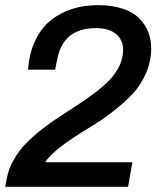

<svg xmlns="http://www.w3.org/2000/svg" viewBox="-22 -718 613 738"><path d="M-2 0 3.9 -30.8Q10.7 -68.8 30.8 -104Q50.8 -139.2 78.1 -167Q105.5 -194.8 139.2 -221.2Q172.9 -247.6 208.5 -270.5Q244.1 -293.5 279.1 -316.4Q314 -339.4 345 -363Q376 -386.7 399.7 -411.4Q423.3 -436 437.3 -465.6Q451.2 -495.1 451.2 -526.9Q451.2 -563 424.8 -586.4Q398.4 -609.9 347.2 -609.9Q221.2 -609.9 198.2 -491.2L189.9 -450.2H85.9Q90.3 -512.7 112.8 -560.8Q135.3 -608.9 171.6 -638.7Q208 -668.5 254.2 -683.3Q300.3 -698.2 355 -698.2Q408.7 -698.2 449 -684.8Q489.3 -671.4 512.7 -647.9Q536.1 -624.5 547.6 -595.5Q559.1 -566.4 559.1 -532.2Q559.1 -481 538.3 -434.8Q517.6 -388.7 485.8 -355.2Q454.1 -321.8 410.9 -288.6Q367.7 -255.4 328.4 -231.9Q289.1 -208.5 247.6 -180.2Q206.1 -151.9 183.1 -129.9Q159.7 -108.4 151.9 -94.2H486.8L470.2 0Z"/></svg>

Font: Archivo Medium
Style: Italic
Weight: 500
Italic angle: -10°
Designer: Hector Gatti
Foundry: Omnibus-Type
Version: Version 2.001